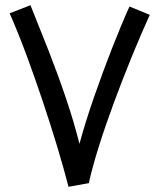

<svg xmlns="http://www.w3.org/2000/svg" viewBox="-20 -711 612 737"><path d="M243 6Q225 -64 199.5 -148.5Q174 -233 144 -322.5Q114 -412 82 -498.5Q50 -585 17 -660L97 -691Q131 -607 166.5 -516.5Q202 -426 233 -334.5Q264 -243 285 -159Q309 -247 342 -341.5Q375 -436 410 -525.5Q445 -615 477 -686L555 -654Q522 -582 486.5 -495Q451 -408 418 -319Q385 -230 359.5 -149Q334 -68 321 -8Z"/></svg>

Font: Noto Sans Living
Style: Regular
Weight: 400
Designer: Monotype Design Team
Foundry: Monotype Imaging Inc.
Version: Version 2.013; ttfautohint (v1.8.4.7-5d5b)